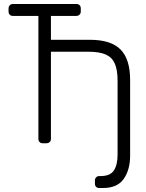

<svg xmlns="http://www.w3.org/2000/svg" viewBox="-20 -720 736 965"><path d="M173 -640H45Q35 -640 29 -646Q23 -652 23 -662V-677Q23 -687 29 -693.5Q35 -700 45 -700H363Q374 -700 380 -694Q386 -688 386 -677V-662Q386 -652 379.5 -646Q373 -640 363 -640H236V-520H432Q537 -520 585.5 -471.5Q634 -423 634 -318V62Q634 133 602 179Q570 225 497 225H479Q469 225 463 219Q457 213 457 203V188Q457 178 463 171.5Q469 165 479 165H485Q534 165 552.5 136.5Q571 108 571 57V-313Q571 -369 557 -400.5Q543 -432 511.5 -446Q480 -460 424 -460H236V-22Q236 -12 229.5 -6Q223 0 213 0H195Q185 0 179 -6Q173 -12 173 -22Z"/></svg>

Font: Rubik
Style: Regular
Weight: 300
Designer: Hubert & Fischer
Foundry: Hubert & Fischer
Version: Version 1.100